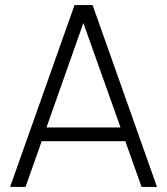

<svg xmlns="http://www.w3.org/2000/svg" viewBox="-20 -740 662 760"><path d="M20 0H81L145 -181H476L540.5 0H601.5L346.5 -720H275ZM164 -235.5 310 -649 457 -235.5Z"/></svg>

Font: Eudonet Light
Style: Regular
Weight: 300
Designer: Mikhail Sharanda
Foundry: Mikhail Sharanda
Version: Version 4.503;Glyphs 3.1.2 (3151)